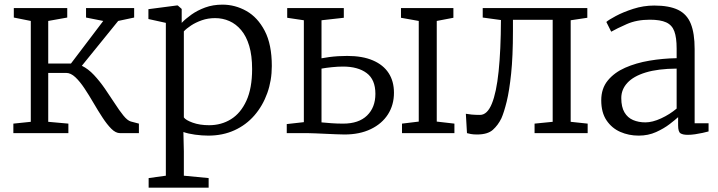

<svg xmlns="http://www.w3.org/2000/svg" viewBox="-20 -588 3172 848"><path d="M39 0V-42L116 -50V-495.5L41 -510.5V-552.5H277V-510.5L193 -495.5V-307.5H293.5L436 -495.5L360 -510.5V-552.5H572.5V-510.5L502 -495.5L341.5 -297.5Q369.5 -284 395 -256.8Q420.5 -229.5 443.5 -196.2Q466.5 -163 486.8 -131.5Q507 -100 524.8 -78Q542.5 -56 557.5 -51.5L593.5 -42V0H510Q491 0 471.8 -19.2Q452.5 -38.5 432.8 -68.8Q413 -99 393.2 -133Q373.5 -167 353.2 -197.5Q333 -228 312.8 -247Q292.5 -266 272 -266H193V-50L282 -42V0Z M636.5 241V198.5L712.5 188V-487L635.5 -504V-547.5L762 -564H765L782.5 -548.5V-487Q799.5 -505 825.5 -523.5Q851.5 -542 886 -554.8Q920.5 -567.5 962.5 -567.5Q1018.5 -567.5 1068.2 -539.5Q1118 -511.5 1149.2 -451.8Q1180.5 -392 1180.5 -296.5Q1180.5 -232.5 1160.5 -176.8Q1140.5 -121 1103.8 -78.5Q1067 -36 1015.2 -12.5Q963.5 11 900 11Q872.5 11 841.5 6.8Q810.5 2.5 790 -5L792 80V188L901.5 198.5V241ZM903.5 -35Q957.5 -35 1000.2 -61.5Q1043 -88 1068.2 -143Q1093.5 -198 1093.5 -283Q1093.5 -342.5 1080.8 -385.2Q1068 -428 1045.2 -455Q1022.5 -482 993 -495Q963.5 -508 930 -508Q898.5 -508 871.5 -498.5Q844.5 -489 824 -475.5Q803.5 -462 792 -449.5V-69.5Q800 -57.5 831.2 -46.2Q862.5 -35 903.5 -35Z M1755.5 0V-42L1829.5 -51V-495.5L1751 -509.5V-552.5H1982.5V-509.5L1909 -495.5V-51L1987 -42V0ZM1246.5 0V-40L1322 -48.5V-498.5L1248.5 -509.5V-552.5H1498.5V-509.5L1400 -498.5V-330.5Q1415 -333.5 1434 -336Q1453 -338.5 1473.5 -339.8Q1494 -341 1513.5 -341Q1581 -341 1627 -321.2Q1673 -301.5 1696.5 -265.2Q1720 -229 1720 -178.5Q1720 -124.5 1693.5 -83Q1667 -41.5 1617.8 -17.8Q1568.5 6 1501.5 6Q1487 6 1464.8 5Q1442.5 4 1418.5 3Q1394.5 2 1373.5 1Q1352.5 0 1339.5 0ZM1495.5 -42Q1564.5 -42 1601.2 -77.8Q1638 -113.5 1638 -173.5Q1638 -236.5 1599.5 -265.2Q1561 -294 1495 -294Q1471.5 -294 1445.2 -291.2Q1419 -288.5 1400 -285V-47.5Q1419 -45.5 1443.8 -43.8Q1468.5 -42 1495.5 -42Z M2087 6Q2071.5 6 2060 4Q2048.5 2 2042.5 0L2037.5 -85.5Q2047.5 -83.5 2063.2 -82Q2079 -80.5 2100 -80.5Q2132 -80.5 2152.2 -129.8Q2172.5 -179 2182.2 -272.5Q2192 -366 2192.5 -499.5L2112 -510.5V-552.5H2574V-509.5L2500.5 -498.5V-50L2575.5 -42V0H2341V-42L2421 -50V-500.5H2245.5V-451Q2245.5 -339 2237.5 -262.8Q2229.5 -186.5 2217.8 -139Q2206 -91.5 2194.5 -65.5Q2180 -35.5 2157 -14.8Q2134 6 2087 6Z M2801 11Q2757 11 2719.5 -5.5Q2682 -22 2658.8 -56.5Q2635.5 -91 2635.5 -145Q2635.5 -197 2664.2 -232.2Q2693 -267.5 2741 -288.8Q2789 -310 2848 -320Q2907 -330 2968.5 -331V-373.5Q2968.5 -422.5 2958.2 -450Q2948 -477.5 2922.2 -489.2Q2896.5 -501 2850 -501Q2792 -501 2748 -481.5Q2704 -462 2679.5 -448L2658 -491Q2667.5 -500 2699.8 -517.2Q2732 -534.5 2777 -549Q2822 -563.5 2869.5 -563.5Q2935.5 -563.5 2974.8 -544.5Q3014 -525.5 3031 -483.2Q3048 -441 3048 -371.5V-43.5H3109.5V-7.5Q3098.5 -4.5 3082.8 -1Q3067 2.5 3049.8 5Q3032.5 7.5 3017.5 7.5Q2996 7.5 2985.5 0.8Q2975 -6 2975 -34.5V-70.5Q2963 -59.5 2937.8 -40Q2912.5 -20.5 2877.8 -4.8Q2843 11 2801 11ZM2830.5 -47.5Q2861.5 -47.5 2900 -65.2Q2938.5 -83 2968.5 -108.5V-285Q2886.5 -284.5 2832.2 -268Q2778 -251.5 2751 -222.2Q2724 -193 2724 -155Q2724 -115.5 2738 -91.8Q2752 -68 2776.2 -57.8Q2800.5 -47.5 2830.5 -47.5Z"/></svg>

Font: Merriweather 24pt Light
Style: Regular
Weight: 300
Designer: Eben Sorkin
Foundry: Eben Sorkin
Version: Version 2.100